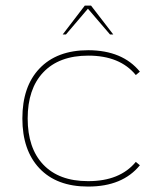

<svg xmlns="http://www.w3.org/2000/svg" viewBox="-20 -669 573 691"><path d="M297.9 2.4H296.4Q183.6 2.4 121.6 -63.5Q60.5 -128.4 60.5 -242.7Q60.5 -357.4 121.6 -421.9Q184.1 -488.3 297.9 -488.3Q420.9 -487.8 483.4 -411.1L468.8 -398.9Q411.6 -468.8 297.9 -468.8Q192.4 -468.8 135.3 -408.2Q79.6 -349.1 79.6 -242.7Q79.6 -136.2 135.3 -77.1Q191.9 -17.1 296.4 -17.1H297.9Q411.6 -17.1 468.8 -86.4L483.4 -74.2Q420.9 2.4 297.9 2.4ZM296.4 -637.7 217.3 -544.9H205.6L285.2 -648.9H307.6L387.7 -544.9H376Z"/></svg>

Font: Fortheenas_01
Style: Regular
Weight: 100
Designer: Situjuh Nazara
Version: Version 1.10 September 8, 2014